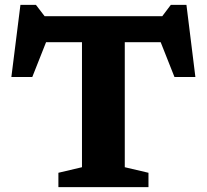

<svg xmlns="http://www.w3.org/2000/svg" viewBox="-20 -774 856 794"><path d="M594 -59.5V0H221.5V-59.5L319 -82.5V-599.5H170.5L113.5 -455.5H27L64.5 -754H128.5L164.5 -707H651L686.5 -754H751L788 -455.5H701.5L644.5 -599.5H496V-82.5Z"/></svg>

Font: Newsreader Caption SemiBold
Style: Regular
Weight: 600
Designer: Hugues Gentile
Foundry: Production Type
Version: Version 1.001